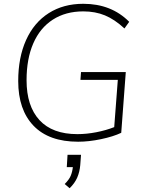

<svg xmlns="http://www.w3.org/2000/svg" viewBox="-20 -739 763 1012"><path d="M407 -359H643L619 -39Q577 -19 512.5 -5.5Q448 8 392 8Q238 8 157 -76Q76 -160 76 -312Q76 -436 117.5 -528Q159 -620 236.5 -669.5Q314 -719 419 -719Q567 -719 661 -624L636 -589Q584 -637 533 -658Q482 -679 419 -679Q326 -679 258.5 -635.5Q191 -592 155.5 -510.5Q120 -429 120 -316Q120 -180 188 -106Q256 -32 388 -32Q436 -32 487.5 -42Q539 -52 582 -69L601 -318H404ZM407 77 403 131Q400 167 387 197Q374 227 347 253L321 231Q344 208 352.5 188Q361 168 364 142H332L336 77Z"/></svg>

Font: Muli ExtraLight
Style: Italic
Weight: 275
Italic angle: -4.541°
Designer: Vernon Adams
Foundry: Vernon Adams
Version: Version 2.001